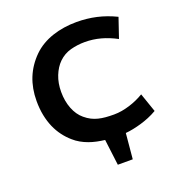

<svg xmlns="http://www.w3.org/2000/svg" viewBox="-147 -799 1017 1087"><g transform="rotate(-20 361.0 -255.5)"><path d="M677.2 -50.3Q652.8 -36.1 627.4 -25.6Q602.1 -15.1 576.9 -7.8Q551.8 -0.5 527.6 4.4Q503.4 9.3 481.4 11.2L467.3 164.6H377.4L357.9 8.3Q334 5.4 310.3 0.5Q286.6 -4.4 263.7 -12.7Q240.7 -21 219.5 -33Q198.2 -44.9 179.7 -61.5Q154.8 -83 134.3 -110.4Q113.8 -137.7 99.1 -171.1Q84.5 -204.6 76.4 -244.6Q68.4 -284.7 68.4 -332Q68.4 -406.7 93.5 -469.2Q118.7 -531.7 169.4 -582Q193.8 -606 223.6 -623.5Q253.4 -641.1 287.1 -652.3Q320.8 -663.6 357.7 -669.2Q394.5 -674.8 433.1 -674.8Q495.1 -674.8 552.7 -661.9Q610.4 -648.9 667.5 -621.1L627 -502Q580.6 -526.9 533.9 -539.6Q487.3 -552.2 438.5 -552.2Q394 -552.2 352.5 -541Q311 -529.8 279.3 -499Q251 -471.2 233.9 -428.2Q216.8 -385.3 216.8 -332Q216.8 -276.4 234.6 -231Q252.4 -185.5 284.7 -158.7Q303.2 -143.1 322 -133.5Q340.8 -124 361.3 -118.9Q381.8 -113.8 405 -111.8Q428.2 -109.9 455.1 -109.9Q478.5 -109.9 502.4 -114Q526.4 -118.2 550 -125.5Q573.7 -132.8 595.9 -142.8Q618.2 -152.8 637.7 -164.6Z"/></g></svg>

Font: PT Astra Sans
Style: Bold
Weight: 700
Designer: A.Korolkova, I. Chaeva
Foundry: ParaType Ltd
Version: Version 1.001; ttfautohint (v1.6)